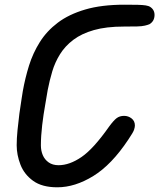

<svg xmlns="http://www.w3.org/2000/svg" viewBox="-20 -792 678 817"><path d="M224 5Q159 5 121 -22.5Q83 -50 67 -91.5Q51 -133 51 -174Q51 -202 54.5 -238Q58 -274 62.5 -308.5Q67 -343 71.5 -369Q76 -395 77 -404Q87 -460 103.5 -513Q120 -566 149.5 -613Q179 -660 226 -695.5Q273 -731 342.5 -751.5Q412 -772 510 -772Q544 -772 565.5 -771.5Q587 -771 600 -769Q613 -767 620 -762Q639 -749 637.5 -725Q636 -701 616 -689Q609 -686 596.5 -683Q584 -680 563.5 -679.5Q543 -679 508 -679Q432 -679 379.5 -664Q327 -649 292 -622.5Q257 -596 235.5 -561.5Q214 -527 202.5 -488.5Q191 -450 183 -409Q180 -388 172.5 -347Q165 -306 159.5 -259.5Q154 -213 154 -173Q154 -151 162 -132Q170 -113 187 -101Q204 -89 229 -89Q276 -89 327 -124Q378 -159 444 -253Q463 -279 476 -289Q489 -299 508 -299Q526 -299 540 -288Q554 -277 554 -258Q554 -251 550.5 -240Q547 -229 526 -198Q455 -91 377 -43Q299 5 224 5Z"/></svg>

Font: Edu QLD Beginner SemiBold
Style: Regular
Weight: 600
Designer: Tina and Corey Anderson
Foundry: Google for Education
Version: Version 1.003